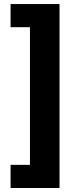

<svg xmlns="http://www.w3.org/2000/svg" viewBox="-20 -792 384 948"><path d="M273.9 136.2H32.2V22H127.9V-657.7H32.2V-772H273.9Z"/></svg>

Font: Inter Tight Stencil
Style: Bold
Weight: 700
Designer: Rasmus Andersson
Foundry: rsms
Version: Version 3.004;Glyphs 3.1.2 (3151)